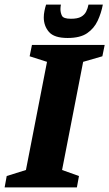

<svg xmlns="http://www.w3.org/2000/svg" viewBox="-39 -809 472 829"><path d="M-19 0 -10 -49 73 -75 164 -542 89 -566 99 -615H413L403 -566L320 -542L229 -75L302 -49L293 0ZM253 -645Q195 -645 172.5 -671Q150 -697 150 -734Q150 -747 153 -762Q156 -777 160 -789H224Q223 -785 222.5 -779.5Q222 -774 222 -770Q222 -754 228.5 -741Q235 -728 267 -728Q296 -728 311 -736.5Q326 -745 333 -759Q340 -773 343 -789H405Q398 -752 382.5 -719Q367 -686 337 -665.5Q307 -645 253 -645Z"/></svg>

Font: Manuale ExtraBold
Style: Italic
Weight: 800
Italic angle: -11°
Designer: Eduardo Tunni / Pablo Cosgaya
Foundry: Eduardo Tunni / Pablo Cosgaya
Version: Version 1.002